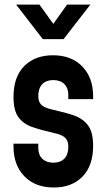

<svg xmlns="http://www.w3.org/2000/svg" viewBox="-20 -800 461 832"><path d="M213.5 12.5Q132.5 12.5 85.5 -36.2Q38.5 -85 38.5 -165V-177.5H146V-157.5Q146 -129 163.5 -112Q181 -95 211.5 -95Q242 -95 259 -112.8Q276 -130.5 276 -163.5Q276 -182.5 269.2 -194Q262.5 -205.5 248.5 -212.5Q234.5 -219.5 211 -224.5Q159 -236 120 -249.5Q81 -263 59.8 -292.2Q38.5 -321.5 38.5 -380Q38.5 -467 85.2 -513.8Q132 -560.5 209 -560.5Q290 -560.5 336.8 -511.8Q383.5 -463 383.5 -383V-370.5H276V-390.5Q276 -418.5 258.8 -435.8Q241.5 -453 210.5 -453Q180.5 -453 163.2 -435.2Q146 -417.5 146 -385Q146 -366 152.5 -354.5Q159 -343 173.5 -336Q188 -329 211 -324Q261.5 -313 300.2 -299.8Q339 -286.5 361.2 -257Q383.5 -227.5 383.5 -168Q383.5 -81.5 337.2 -34.5Q291 12.5 213.5 12.5ZM165.5 -630.5 50 -780H151L211 -696.5L270.5 -780H371.5L255.5 -630.5Z"/></svg>

Font: Mohave Light SemiBold
Style: Regular
Weight: 600
Version: Version 2.003